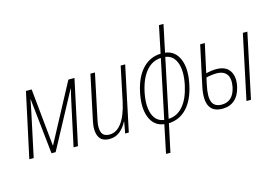

<svg xmlns="http://www.w3.org/2000/svg" viewBox="-121 -1020 2195 1521"><g transform="rotate(-15 977.0 -260.0)"><path d="M11 0 125 -529H172L219 -57H221L473 -529H523L410 0H374L448 -344Q455 -375 460.5 -400Q466 -425 474 -456H472L227 0H193L144 -457H143Q138 -430 133.5 -407.5Q129 -385 123 -356L47 0Z M668 10Q603 10 581 -36.5Q559 -83 576 -162L654 -529H691L613 -159Q599 -97 613 -60.5Q627 -24 677 -24Q734 -24 776.5 -81Q819 -138 843 -248L902 -529H939L827 0H797L814 -92H811Q789 -48 753 -19Q717 10 668 10Z M1068 240 1116 9Q1034 -2 1001.5 -82Q969 -162 996 -287Q1021 -405 1082 -470Q1143 -535 1232 -538L1278 -760H1315L1268 -537Q1350 -526 1382.5 -446Q1415 -366 1388 -241Q1363 -122 1302.5 -57.5Q1242 7 1153 11L1104 240ZM1032 -283Q1008 -172 1032.5 -102Q1057 -32 1124 -24L1225 -505Q1154 -502 1104.5 -444.5Q1055 -387 1032 -283ZM1352 -245Q1376 -356 1351.5 -425.5Q1327 -495 1261 -504L1160 -23Q1231 -26 1280 -83Q1329 -140 1352 -245Z M1594 10Q1439 10 1484 -202L1554 -529H1592L1541 -295Q1557 -299 1580 -302.5Q1603 -306 1624 -306Q1703 -306 1735 -257Q1767 -208 1750 -130Q1735 -61 1695 -25.5Q1655 10 1594 10ZM1792 0 1904 -529H1941L1829 0ZM1522 -207Q1501 -110 1519.5 -66.5Q1538 -23 1597 -23Q1690 -23 1714 -134Q1727 -202 1702.5 -237.5Q1678 -273 1618 -273Q1599 -273 1576 -270Q1553 -267 1534 -262Z"/></g></svg>

Font: Noto Sans Condensed ExtraLight
Style: Italic
Weight: 200
Width: 3
Italic angle: -12°
Designer: Monotype Design Team
Foundry: Monotype Imaging Inc.
Version: Version 2.013; ttfautohint (v1.8.4.7-5d5b)